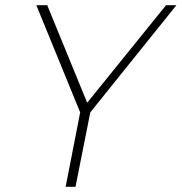

<svg xmlns="http://www.w3.org/2000/svg" viewBox="-20 -720 700 740"><path d="M620 -700H660L328 -287L271 0H233L289 -287L120 -700H162L316 -324Z"/></svg>

Font: Albert Sans ExtraLight
Style: Italic
Weight: 250
Italic angle: -11.25°
Designer: Andreas Rasmussen
Foundry: a.Foundry
Version: Version 1.025